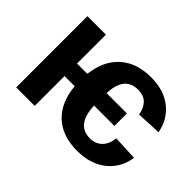

<svg xmlns="http://www.w3.org/2000/svg" viewBox="-105 -767 1007 1007"><g transform="rotate(45 398.0 -264.0)"><path d="M70.8 0V-528.3H208V-314H284.2Q296.9 -421.4 361.8 -479.7Q426.8 -538.1 534.2 -538.1Q627.4 -538.1 688.5 -491.2Q749.5 -444.3 765.1 -361.8L627 -355Q621.1 -395.5 597.7 -419.7Q574.2 -443.8 531.2 -443.8Q432.1 -443.8 427.2 -314H578.1V-221.2H427.2Q432.1 -84 533.2 -84Q572.3 -84 598.6 -108.6Q625 -133.3 631.3 -182.1L769 -175.8Q761.7 -121.6 730.5 -79.1Q699.2 -36.6 648.4 -13.4Q597.7 9.8 532.2 9.8Q421.9 9.8 357.7 -50.3Q293.5 -110.4 283.2 -221.2H208V0Z"/></g></svg>

Font: Liberation Sans
Style: Bold
Weight: 700
Designer: Steve Matteson
Foundry: Ascender Corporation
Version: Version 2.1.5